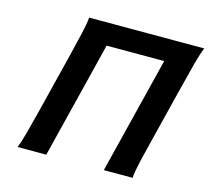

<svg xmlns="http://www.w3.org/2000/svg" viewBox="-102 -825 1029 944"><g transform="rotate(15 412.5 -353.0)"><path d="M650.9 -594.7H357.9L210 0H63.5Q76.2 -28.8 90.3 -82.8Q104.5 -136.7 122.6 -208L194.3 -495.6Q211.9 -566.9 224.6 -621.8Q237.3 -676.8 239.3 -705.6H825.2Q812.5 -676.8 797.9 -621.8Q783.2 -566.9 765.6 -495.6L693.8 -208Q675.8 -136.7 663.3 -82.8Q650.9 -28.8 649.4 0H502.9Z"/></g></svg>

Font: Andika
Style: Bold Italic
Weight: 700
Italic angle: -14°
Designer: Victor Gaultney, Annie Olsen, Julie Remington, Don Collingsworth, Eric Hays, Becca Hirsbrunner
Foundry: SIL International
Version: Version 6.101